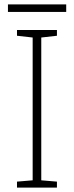

<svg xmlns="http://www.w3.org/2000/svg" viewBox="-20 -943 334 870"><path d="M238 -93H57V-120L128 -126V-773L57 -781V-807H238V-781L167 -773V-126L238 -120ZM280 -923V-889H16V-923Z"/></svg>

Font: Noto Sans Telugu UI ExtraLight
Style: Regular
Weight: 200
Designer: Jelle Bosma - Monotype Design Team
Foundry: Monotype Imaging Inc.
Version: Version 2.005; ttfautohint (v1.8.4.7-5d5b)